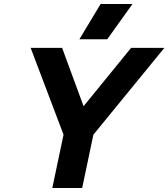

<svg xmlns="http://www.w3.org/2000/svg" viewBox="-20 -938 840 958"><path d="M482 -918H641L515 -742H376ZM297 -266 133 -699H290L397 -408L634 -699H800L446 -266L390 0H241Z"/></svg>

Font: Prompt SemiBold
Style: Italic
Weight: 600
Italic angle: -12°
Designer: Katatrad Team
Foundry: CadsonDemak
Version: Version 1.001